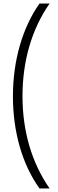

<svg xmlns="http://www.w3.org/2000/svg" viewBox="-20 -886 329 1084"><path d="M53 -342C53 -145 104 40 203 178H260C158 31 107 -147 107 -343C107 -539 158 -720 260 -866H203C107 -730 53 -545 53 -342Z"/></svg>

Font: Noto Sans Malayalam UI Condensed Light
Style: Regular
Weight: 300
Width: 3
Designer: Jelle Bosma - Monotype Design Team
Foundry: Monotype Imaging Inc.
Version: Version 2.104